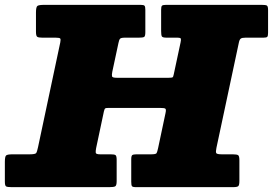

<svg xmlns="http://www.w3.org/2000/svg" viewBox="-70 -770 1123 790"><path d="M-50 -22.5V-103.5Q-50 -125.5 -45 -130.2Q-40 -135 -19 -135H51Q75 -135 78.8 -140.2Q82.5 -145.5 86.5 -164.5L178 -595.5Q180.5 -608 177.8 -611.5Q175 -615 159 -615H104Q88 -615 83 -618.8Q78 -622.5 78 -639.5V-718.5Q78 -741.5 84.2 -745.8Q90.5 -750 112.5 -750H509Q521.5 -750 524.8 -746.2Q528 -742.5 528 -729.5V-637.5Q528 -621 523 -618Q518 -615 501 -615H444Q428.5 -615 424.2 -610.8Q420 -606.5 417.5 -593.5L392 -474.5Q389.5 -461.5 391 -455.8Q392.5 -450 410 -450H624Q637 -450 640 -451.8Q643 -453.5 645 -464.5L673 -595.5Q675.5 -607 674 -611Q672.5 -615 659 -615H616Q599 -615 596 -620.2Q593 -625.5 593 -642.5V-730.5Q593 -743 596.5 -746.5Q600 -750 613 -750H1007Q1023 -750 1028 -747.2Q1033 -744.5 1033 -728.5V-635.5Q1033 -622.5 1030 -618.8Q1027 -615 1014 -615H940Q926 -615 920.8 -611.2Q915.5 -607.5 913 -595.5L820.5 -161.5Q817 -145 819.8 -140Q822.5 -135 844 -135H888Q904.5 -135 909.8 -131.5Q915 -128 915 -110.5V-25.5Q915 -8.5 910.5 -4.2Q906 0 889 0H489Q475.5 0 472.8 -4.2Q470 -8.5 470 -22.5V-114.5Q470 -128.5 474.2 -131.8Q478.5 -135 491 -135H551Q571.5 -135 574.2 -139.8Q577 -144.5 580.5 -160.5L611 -304.5Q614.5 -320 610.2 -323Q606 -326 587 -326H378Q365.5 -326 362.8 -324Q360 -322 357.5 -311.5L325.5 -160.5Q323 -147.5 324 -141.2Q325 -135 343 -135H386Q400.5 -135 405.2 -131.8Q410 -128.5 410 -112.5V-24.5Q410 -6 403.5 -3Q397 0 380 0H-23Q-39.5 0 -44.8 -3Q-50 -6 -50 -22.5Z"/></svg>

Font: Besley* Fatface
Style: Italic
Weight: 900
Italic angle: -13°
Designer: Owen Earl
Foundry: indestructible type*
Version: Version 3.000; ttfautohint (v1.8.3)